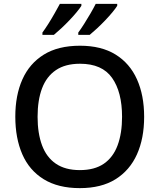

<svg xmlns="http://www.w3.org/2000/svg" viewBox="-20 -961 824 991"><path d="M392 10Q280 10 205.5 -36Q131 -82 95 -165Q59 -248 59 -359Q59 -469 95.5 -551Q132 -633 206 -679Q280 -725 393 -725Q503 -725 576.5 -679.5Q650 -634 687 -551.5Q724 -469 724 -358Q724 -247 687 -164.5Q650 -82 576.5 -36Q503 10 392 10ZM392 -83Q468 -83 516 -116Q564 -149 587 -211Q610 -273 610 -358Q610 -486 558.5 -559Q507 -632 393 -632Q317 -632 268.5 -599Q220 -566 197 -505Q174 -444 174 -358Q174 -273 197 -211Q220 -149 268.5 -116Q317 -83 392 -83ZM585 -931Q577 -918 560.5 -898Q544 -878 523 -856Q502 -834 481 -814.5Q460 -795 443 -781H384V-793Q398 -812 414.5 -838Q431 -864 447 -891.5Q463 -919 474 -941H585ZM400 -931Q392 -918 375.5 -898Q359 -878 338 -856Q317 -834 296 -814.5Q275 -795 258 -781H199V-793Q213 -812 229.5 -838Q246 -864 261.5 -891.5Q277 -919 289 -941H400Z"/></svg>

Font: Noto Sans Symbols Medium
Style: Regular
Weight: 500
Version: Version 2.002